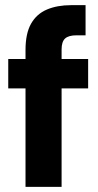

<svg xmlns="http://www.w3.org/2000/svg" viewBox="-20 -725 379 745"><path d="M79 0V-531Q79 -595 100.5 -633Q122 -671 162 -688Q202 -705 256 -705H312V-588H277Q246 -588 232.5 -575.5Q219 -563 219 -533V0ZM12 -382V-496H322V-382Z"/></svg>

Font: DM Sans 9pt 36pt ExtraBold
Style: Regular
Weight: 800
Version: Version 4.004;gftools[0.9.30]